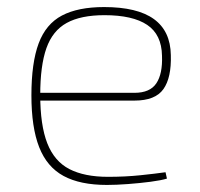

<svg xmlns="http://www.w3.org/2000/svg" viewBox="-20 -512 567 544"><path d="M275 -492Q369 -492 416 -458Q463 -424 464 -356Q466 -292 443 -259.5Q420 -227 361 -227H83V-249H361Q405 -249 423 -276Q441 -303 439 -354Q438 -414 397 -441.5Q356 -469 276 -469Q209 -469 169 -447Q129 -425 111.5 -375.5Q94 -326 94 -243Q94 -157 114 -106Q134 -55 176.5 -33Q219 -11 286 -11Q335 -11 378 -15.5Q421 -20 449 -24L453 -6Q437 -1 406.5 3Q376 7 342.5 9.5Q309 12 283 12Q207 12 160 -13.5Q113 -39 91 -95Q69 -151 69 -242Q69 -334 89.5 -389Q110 -444 155.5 -468Q201 -492 275 -492Z"/></svg>

Font: Exo 2 Thin
Style: Regular
Weight: 250
Designer: Natanael Gama
Foundry: Natanael Gama
Version: Version 2.010